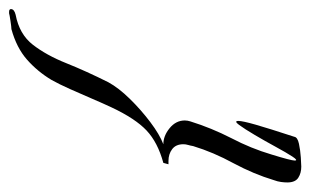

<svg xmlns="http://www.w3.org/2000/svg" viewBox="-166 -446 667 412"><g transform="rotate(90 167.0 -240.5)"><path d="M-13 73Q-19 73 -19 69Q-19 62 -7 59Q35 51 57.5 22Q80 -7 97 -49.5Q114 -92 138 -140Q150 -162 173.5 -186Q197 -210 223.5 -230Q250 -250 271 -258Q253 -258 236.5 -271.5Q220 -285 220 -304Q220 -307 220.5 -310Q221 -313 222 -316Q236 -361 258 -404Q280 -446 293 -490Q306 -532 306 -540Q306 -548 297.5 -535Q289 -522 276.5 -499Q264 -476 251 -454Q238 -432 229.5 -420.5Q221 -409 221 -419Q221 -428 229 -456Q237 -484 255 -539Q256 -546 270 -549Q284 -552 299.5 -553Q315 -554 319 -554Q333 -554 343 -547.5Q353 -541 353 -524Q353 -518 352 -510.5Q351 -503 348 -495Q335 -452 312 -409Q288 -365 275 -322Q274 -316 272.5 -311Q271 -306 271 -301Q271 -285 281.5 -277Q292 -269 307 -269H314L311 -258Q267 -246 241.5 -222Q216 -198 192 -147Q184 -130 173.5 -105.5Q163 -81 152.5 -57.5Q142 -34 133 -18Q115 12 89.5 34.5Q64 57 24 68Q20 68 6.5 70Q-7 72 -10 73Z"/></g></svg>

Font: Birthstone Bounce
Style: Regular
Weight: 400
Designer: Robert E. Leuschke
Foundry: Rob Leuschke
Version: Version 1.010; ttfautohint (v1.8.3)